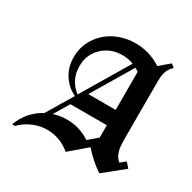

<svg xmlns="http://www.w3.org/2000/svg" viewBox="-145 -779 930 931"><g transform="rotate(30 319.5 -313.5)"><path d="M578.3 -620 564.2 -604.2Q544.2 -577.5 544.2 -528.3V-210Q544.2 -177.5 546.2 -158.8Q548.3 -140 556.2 -121.7Q564.2 -103.3 580 -90.8L608.3 -114.2L632.5 -86.7L521.7 2.5Q465 -35 421.7 -85.8L328.3 -5.8Q271.7 -54.2 197.5 -54.2Q156.7 -54.2 118.8 -37.5Q80.8 -20.8 52.5 8.3H36.7Q67.5 -75.8 145 -117.5L231.7 -262.5Q186.7 -284.2 159.6 -326.2Q132.5 -368.3 132.5 -423.3Q132.5 -485 165 -533.3Q197.5 -581.7 249.2 -606.7Q300.8 -631.7 360 -631.7Q438.3 -631.7 505 -588.3L560 -635ZM417.5 -528.3 283.3 -303.3H436.7V-516.7Q427.5 -523.3 417.5 -528.3ZM395.8 -538.3Q365.8 -550 334.2 -550Q267.5 -550 222.9 -507.5Q178.3 -465 178.3 -400Q178.3 -322.5 239.2 -275.8ZM238.3 -226.7 182.5 -133.3Q217.5 -145 255.8 -145Q327.5 -145 386.7 -105.8L436.7 -148.3V-217.5H233.3Z"/></g></svg>

Font: Chomsky
Style: Regular
Weight: 400
Version: Version 2.3